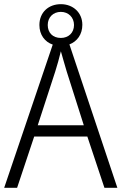

<svg xmlns="http://www.w3.org/2000/svg" viewBox="-20 -901 583 921"><path d="M481 0H543L313 -688C350 -702 375 -736 375 -782C375 -841 330 -881 272 -881C212 -881 169 -841 169 -781C169 -734 195 -700 233 -687L0 0H62L144 -246H399ZM272 -719C232 -719 209 -745 209 -781C209 -818 235 -844 272 -844C308 -844 335 -818 335 -781C335 -744 309 -719 272 -719ZM300 -558 382 -300H161L245 -558C254 -587 264 -621 272 -655C280 -625 293 -583 300 -558Z"/></svg>

Font: Noto Sans Bengali SemiCondensed Light
Style: Regular
Weight: 300
Width: 4
Designer: Joana Ranito - Universal Thirst; Jelle Bosma - Monotype Design Team
Foundry: Universal Thirst ehf.
Version: Version 3.000